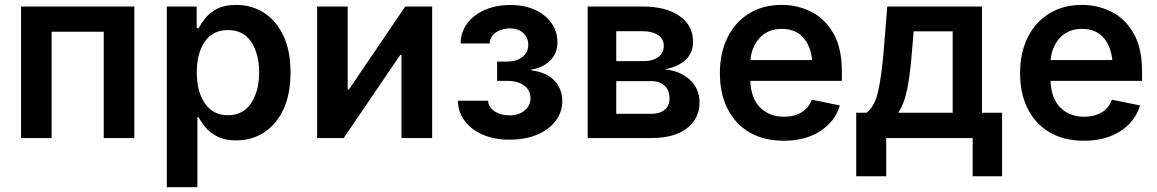

<svg xmlns="http://www.w3.org/2000/svg" viewBox="-20 -573 4802 797"><path d="M537.6 -545.9V0H410.6V-441.4H194.3V0H67.4V-545.9Z M672.4 204.1V-545.9H796.4V-455.6H804.7Q814 -474.6 832 -497.3Q850.1 -520 881.3 -536.4Q912.6 -552.7 960.9 -552.7Q1023.9 -552.7 1075 -520.5Q1126 -488.3 1156 -425.5Q1186 -362.8 1186 -272Q1186 -182.1 1156.5 -119.1Q1127 -56.2 1076.2 -23.2Q1025.4 9.8 960.4 9.8Q913.6 9.8 882.6 -6.1Q851.6 -22 833 -44.4Q814.5 -66.9 804.7 -86.4H799.3V204.1ZM926.3 -94.7Q989.7 -94.7 1022.7 -145.3Q1055.7 -195.8 1055.7 -272.5Q1055.7 -348.6 1023.2 -398.4Q990.7 -448.2 926.3 -448.2Q863.3 -448.2 830.1 -400.1Q796.9 -352.1 796.9 -272.5Q796.9 -192.9 830.6 -143.8Q864.3 -94.7 926.3 -94.7Z M1773.9 0H1646.5V-345.2H1641.6L1406.7 0H1296.4V-545.9H1423.3V-201.2H1428.2L1662.1 -545.9H1773.9Z M2095.2 6.8Q2031.2 6.8 1983.4 -14.2Q1935.5 -35.2 1908.4 -71.8Q1881.3 -108.4 1880.9 -154.8H2006.3Q2007.3 -128.4 2032.5 -111.3Q2057.6 -94.2 2094.2 -94.2Q2133.8 -94.2 2158 -114.5Q2182.1 -134.8 2182.1 -165Q2182.1 -198.2 2156 -217.8Q2129.9 -237.3 2084 -237.3H2043.5V-317.4H2084Q2123 -317.4 2147.9 -336.2Q2172.9 -355 2172.9 -387.2Q2172.9 -417 2152.1 -436Q2131.3 -455.1 2096.7 -455.1Q2062.5 -455.1 2038.1 -438.2Q2013.7 -421.4 2012.7 -392.6H1892.1Q1892.6 -439.5 1919.4 -475.6Q1946.3 -511.7 1992.9 -532Q2039.6 -552.2 2098.1 -552.2Q2157.2 -552.2 2201.2 -532Q2245.1 -511.7 2269.5 -476.8Q2293.9 -441.9 2293.9 -398.4Q2293.9 -350.6 2262.7 -320.6Q2231.4 -290.5 2185.1 -284.2V-281.2Q2249 -272.9 2281.5 -238.3Q2314 -203.6 2314 -153.3Q2314 -106.9 2286.1 -70.6Q2258.3 -34.2 2209 -13.7Q2159.7 6.8 2095.2 6.8Z M2419.4 0V-545.9H2647.9Q2744.1 -545.9 2800.5 -506.8Q2856.9 -467.8 2856.9 -398.9Q2856.9 -353.5 2825.9 -324.5Q2794.9 -295.4 2739.3 -285.2Q2802.7 -279.3 2843.3 -242.2Q2883.8 -205.1 2883.8 -147.9Q2883.8 -80.6 2831.3 -40.3Q2778.8 0 2683.6 0ZM2538.1 -100.6H2683.6Q2719.2 -100.6 2739.3 -117.4Q2759.3 -134.3 2759.3 -163.6Q2759.3 -197.8 2739 -217Q2718.8 -236.3 2683.6 -236.3H2538.1ZM2538.1 -319.3H2650.4Q2689.9 -319.3 2712.6 -336.2Q2735.4 -353 2735.4 -382.3Q2735.4 -411.1 2711.9 -427.2Q2688.5 -443.4 2647.9 -443.4H2538.1Z M3233.4 11.2Q3150.9 11.2 3091.6 -23.4Q3032.2 -58.1 3000.2 -121.1Q2968.3 -184.1 2968.3 -269.5Q2968.3 -353.5 2999.8 -417.2Q3031.2 -481 3089.1 -516.8Q3147 -552.7 3225.1 -552.7Q3291.5 -552.7 3348.4 -523.7Q3405.3 -494.6 3439.9 -433.8Q3474.6 -373 3474.6 -277.3V-237.3H3094.7Q3097.2 -164.6 3135.5 -126.5Q3173.8 -88.4 3234.9 -88.4Q3276.9 -88.4 3306.9 -106.4Q3336.9 -124.5 3349.6 -159.2L3466.3 -135.3Q3446.8 -69.3 3385.5 -29.1Q3324.2 11.2 3233.4 11.2ZM3095.2 -323.7H3351.1Q3345.2 -382.3 3313.7 -417.7Q3282.2 -453.1 3225.6 -453.1Q3167.5 -453.1 3133.5 -415.8Q3099.6 -378.4 3095.2 -323.7Z M3534.2 158.7V-105H3577.1Q3611.8 -131.8 3625.7 -196.3Q3639.6 -260.7 3647.5 -353.5L3663.1 -545.9H4056.2V-105H4139.6V158.7H4017.6V0H3658.7V158.7ZM3708.5 -105H3934.6V-442.9H3772.5L3765.1 -353.5Q3758.3 -266.1 3746.1 -204.3Q3733.9 -142.6 3708.5 -105Z M4479.5 11.2Q4397 11.2 4337.6 -23.4Q4278.3 -58.1 4246.3 -121.1Q4214.4 -184.1 4214.4 -269.5Q4214.4 -353.5 4245.8 -417.2Q4277.3 -481 4335.2 -516.8Q4393.1 -552.7 4471.2 -552.7Q4537.6 -552.7 4594.5 -523.7Q4651.4 -494.6 4686 -433.8Q4720.7 -373 4720.7 -277.3V-237.3H4340.8Q4343.3 -164.6 4381.6 -126.5Q4419.9 -88.4 4481 -88.4Q4522.9 -88.4 4553 -106.4Q4583 -124.5 4595.7 -159.2L4712.4 -135.3Q4692.9 -69.3 4631.6 -29.1Q4570.3 11.2 4479.5 11.2ZM4341.3 -323.7H4597.2Q4591.3 -382.3 4559.8 -417.7Q4528.3 -453.1 4471.7 -453.1Q4413.6 -453.1 4379.6 -415.8Q4345.7 -378.4 4341.3 -323.7Z"/></svg>

Font: Inter-SemiBold
Style: Regular
Weight: 600
Designer: Rasmus Andersson
Foundry: rsms
Version: Version 4.000;git-a52131595